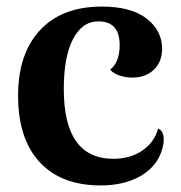

<svg xmlns="http://www.w3.org/2000/svg" viewBox="-20 -550 552 584"><path d="M35 -259Q35 -386 101.5 -458Q168 -530 290 -530Q379 -530 426 -493.5Q473 -457 473 -402Q473 -362 448 -338Q423 -314 383 -314Q363 -314 344.5 -320Q326 -326 315 -338Q344 -361 344 -413Q344 -485 279 -485Q230 -485 202 -431Q174 -377 174 -279Q174 -67 325 -67Q377 -67 413.5 -92.5Q450 -118 461 -159Q478 -152 478 -126Q478 -113 474 -98Q459 -45 409 -15.5Q359 14 286 14Q166 14 100.5 -57Q35 -128 35 -259Z"/></svg>

Font: Arima Madurai Black
Style: Regular
Weight: 900
Designer: Joana Correia and Natanael Gama
Foundry: NDISCOVER
Version: Version 1.019